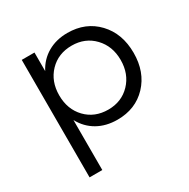

<svg xmlns="http://www.w3.org/2000/svg" viewBox="-163 -678 1002 1020"><g transform="rotate(-30 338.0 -168.0)"><path d="M100.1 193.8V-526.9H178.2V-413.1Q207.5 -469.2 260 -499.5Q312.5 -529.8 380.9 -529.8Q492.7 -529.8 563.2 -455.3Q633.8 -380.9 633.8 -262.2Q633.8 -145 564 -71Q494.1 2.9 382.8 2.9Q313 2.9 260.5 -27.1Q208 -57.1 178.2 -112.8V193.8ZM178.2 -264.2Q178.2 -177.7 231.2 -122.8Q284.2 -67.9 367.2 -67.9Q449.2 -67.9 502.2 -123.3Q555.2 -178.7 555.2 -264.2Q555.2 -349.1 502.2 -404.5Q449.2 -460 367.2 -460Q284.2 -460 231.2 -404.8Q178.2 -349.6 178.2 -264.2Z"/></g></svg>

Font: Montserrat Light
Style: Regular
Weight: 300
Designer: Julieta Ulanovsky
Foundry: Julieta Ulanovsky
Version: Version 1.000;PS 002.000;hotconv 1.0.70;makeotf.lib2.5.58329